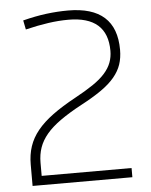

<svg xmlns="http://www.w3.org/2000/svg" viewBox="-53 -791 656 832"><g transform="rotate(-5 275.0 -375.0)"><path d="M55 -96Q55 -139 67 -175Q79 -211 105 -243Q131 -275 172.5 -305.5Q214 -336 273 -368Q319 -393 351.5 -415Q384 -437 404 -459.5Q424 -482 433 -506Q442 -530 442 -557Q442 -707 272 -707Q230 -707 184.5 -700.5Q139 -694 85 -681L77 -721Q132 -735 180 -741Q228 -747 274 -747Q484 -747 484 -558Q484 -523 474.5 -494.5Q465 -466 443 -439.5Q421 -413 384.5 -387.5Q348 -362 295 -334Q241 -305 203 -278Q165 -251 142 -223.5Q119 -196 108.5 -166Q98 -136 98 -100V-43H489V-3H55Z"/></g></svg>

Font: Encode Sans Wide
Style: Thin
Weight: 100
Designer: Pablo Impallari, Andres Torresi
Foundry: Pablo Impallari, Andres Torresi
Version: Version 1.000; ttfautohint (v1.00) -l 8 -r 50 -G 200 -x 14 -